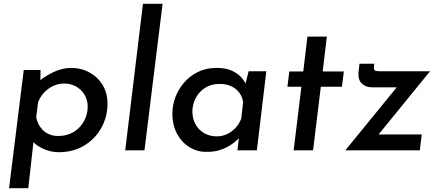

<svg xmlns="http://www.w3.org/2000/svg" viewBox="-20 -797 2327 1018"><path d="M291 10Q245 10 201 -12Q157 -34 139 -69L163 -95L130 201H28L106 -426H195L193 -324L170 -353Q212 -390 261 -413.5Q310 -437 357 -437Q410 -437 454 -413Q498 -389 524 -346.5Q550 -304 550 -247Q550 -178 517.5 -119.5Q485 -61 427 -25.5Q369 10 291 10ZM289 -76Q336 -76 371 -97.5Q406 -119 425.5 -155Q445 -191 445 -231Q445 -267 428 -295Q411 -323 383 -338.5Q355 -354 321 -354Q290 -354 263.5 -342Q237 -330 216 -308.5Q195 -287 182 -256L172 -175Q175 -158 183.5 -140.5Q192 -123 206 -108.5Q220 -94 240.5 -85Q261 -76 289 -76Z M738 -777H842L746 0H644Z M1073 8Q1028 9 986.5 -15.5Q945 -40 919.5 -86Q894 -132 894 -195Q894 -238 909.5 -280.5Q925 -323 955.5 -358.5Q986 -394 1029.5 -415.5Q1073 -437 1128 -437Q1173 -437 1203.5 -424.5Q1234 -412 1254 -392.5Q1274 -373 1285 -348L1276 -330L1298 -419H1392L1342 0H1239L1251 -103L1259 -77Q1253 -70 1238.5 -56Q1224 -42 1201 -27Q1178 -12 1146 -1.5Q1114 9 1073 8ZM1130 -74Q1158 -74 1183 -85.5Q1208 -97 1228 -118Q1248 -139 1259 -168L1269 -255Q1265 -284 1248.5 -306Q1232 -328 1205.5 -340Q1179 -352 1146 -352Q1106 -352 1078.5 -337.5Q1051 -323 1033.5 -301Q1016 -279 1008 -254Q1000 -229 1000 -207Q1000 -168 1016.5 -138Q1033 -108 1062.5 -91Q1092 -74 1130 -74Z M1610 -603H1713L1691 -418H1803L1793 -337H1681L1640 0H1537L1578 -337H1504L1514 -418H1588Z M1952 -334Q1918 -334 1897.5 -355Q1877 -376 1881 -415L1886 -459H1964L1963 -445Q1961 -428 1968 -423.5Q1975 -419 1993 -419H2260L1970 -63L1952 -84H2216L2206 0H1811L2108 -364L2120 -334Z"/></svg>

Font: Josefin Sans Thin Medium
Style: Italic
Weight: 500
Italic angle: -7°
Version: Version 2.000